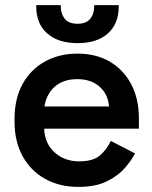

<svg xmlns="http://www.w3.org/2000/svg" viewBox="-20 -718 597 752"><path d="M37 -241V-253Q37 -331 68 -388Q99 -445 155 -476.5Q211 -508 284 -508Q356 -508 410 -476.5Q464 -445 494 -388Q524 -331 524 -255V-214H153Q155 -156 194 -121Q233 -86 290 -86Q346 -86 373 -110.5Q400 -135 414 -166L509 -117Q495 -90 468.5 -59.5Q442 -29 398 -7.5Q354 14 287 14Q213 14 156.5 -17.5Q100 -49 68.5 -106.5Q37 -164 37 -241ZM407 -301Q403 -350 369.5 -379Q336 -408 283 -408Q228 -408 195 -379Q162 -350 154 -301ZM122 -692V-698H218V-694Q218 -664 233.5 -644.5Q249 -625 284 -625Q318 -625 333.5 -644.5Q349 -664 349 -694V-698H445V-692Q445 -625 402.5 -587Q360 -549 284 -549Q208 -549 165 -587Q122 -625 122 -692Z"/></svg>

Font: Space Grotesk Frontify SemiBold
Style: Regular
Weight: 600
Designer: Florian Karsten
Version: Version 2.000